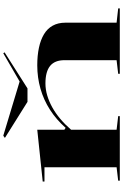

<svg xmlns="http://www.w3.org/2000/svg" viewBox="195 -962 767 1198"><g transform="rotate(-90 579.0 -363.5)"><path d="M1125 -10V0H717V-10L802 -20V-345Q802 -406 766 -435Q730 -464 657 -464Q620 -464 582.5 -453Q545 -442 508 -421.5Q471 -401 436 -371.5Q401 -342 368 -304V-20L453 -10V0H50V-10L134 -20V-470H45V-481L368 -515V-346L380 -338Q431 -396 492.5 -435.5Q554 -475 624 -495Q694 -515 770 -515Q831 -515 880 -504.5Q929 -494 964 -473Q999 -452 1017.5 -418.5Q1036 -385 1036 -339V-20ZM845 -727 851 -719 626 -576H542L317 -717L331 -727L669 -625Z"/></g></svg>

Font: Kalnia Expanded
Style: Regular
Weight: 400
Width: 7
Designer: Frida Medrano
Foundry: Frida Medrano
Version: Version 1.105